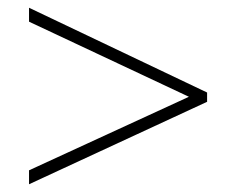

<svg xmlns="http://www.w3.org/2000/svg" viewBox="-20 -610 610 496"><path d="M55 -170V-134L515 -347V-371L55 -590V-554L468 -360Z"/></svg>

Font: Noto Sans Cherokee ExtraLight
Style: Regular
Weight: 200
Designer: Monotype Design Team
Foundry: Monotype Imaging Inc.
Version: Version 2.001